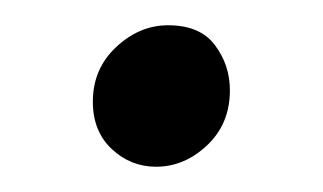

<svg xmlns="http://www.w3.org/2000/svg" viewBox="-20 -121 256 152"><path d="M103.5 11Q83.5 11 68.5 -3Q53.5 -17 53.5 -40.5Q53.5 -66.5 72 -83.8Q90.5 -101 113 -101Q138.5 -101 150.2 -85.2Q162 -69.5 162 -49.5Q162 -23 144 -6Q126 11 103.5 11Z"/></svg>

Font: Merriweather 72pt Light
Style: Regular
Weight: 300
Version: Version 2.100